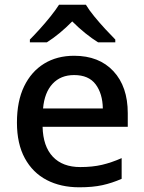

<svg xmlns="http://www.w3.org/2000/svg" viewBox="-20 -786 612 816"><path d="M295 -549Q401 -549 462 -483.5Q523 -418 523 -305V-247H161Q163 -164 204.5 -120Q246 -76 321 -76Q373 -76 413.5 -85.5Q454 -95 497 -114V-26Q456 -8 415 1Q374 10 317 10Q238 10 178.5 -21Q119 -52 85.5 -113.5Q52 -175 52 -265Q52 -356 82.5 -419Q113 -482 167.5 -515.5Q222 -549 295 -549ZM295 -467Q238 -467 203.5 -430Q169 -393 163 -325H417Q416 -388 386.5 -427.5Q357 -467 295 -467ZM345 -766Q358 -744 380.5 -716.5Q403 -689 427.5 -662.5Q452 -636 470 -618V-606H397Q371 -622 342.5 -645Q314 -668 287 -695Q233 -640 179 -606H107V-618Q126 -637 149.5 -663Q173 -689 195 -716.5Q217 -744 231 -766Z"/></svg>

Font: Noto Sans Tamil Medium
Style: Regular
Weight: 500
Designer: Jelle Bosma - Monotype Design Team
Foundry: Monotype Imaging Inc.
Version: Version 2.004; ttfautohint (v1.8.4.7-5d5b)